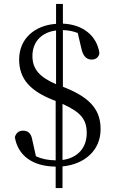

<svg xmlns="http://www.w3.org/2000/svg" viewBox="-20 -838 590 983"><path d="M265 125H300V14C413 3 495 -68 495 -176C495 -264 456 -333 309 -391L302 -394V-684C329 -683 353 -679 378 -669L398 -584C408 -544 428 -533 450 -533C469 -533 486 -544 489 -566C476 -657 402 -713 302 -717V-818H267V-716C157 -708 78 -640 78 -533C78 -434 135 -374 245 -329L265 -321V-17C225 -18 194 -24 164 -38L145 -123C139 -158 121 -169 97 -169C78 -169 63 -159 56 -136C71 -44 144 14 265 15ZM300 -306C396 -263 424 -225 424 -156C424 -80 376 -29 300 -19ZM267 -407C185 -442 146 -483 146 -551C146 -626 195 -673 267 -682Z"/></svg>

Font: Harano Aji Mincho
Style: Regular
Weight: 400
Foundry: Masamichi Hosoda
Version: HaranoAjiMincho-Regular version 20230610;ttx 4.39.4